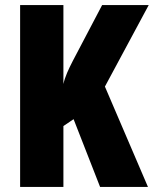

<svg xmlns="http://www.w3.org/2000/svg" viewBox="-20 -734 604 754"><path d="M561 0 392 -394 564 -714H381L266 -495C249 -462 235 -432 229 -404V-714H59V0H229V-239L269 -266L373 0Z"/></svg>

Font: Noto Sans Thai ExtCond Blk
Style: Regular
Weight: 900
Width: 2
Designer: Monotype Design Team
Foundry: Monotype Imaging Inc.
Version: Version 2.002